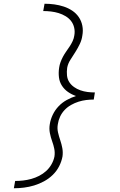

<svg xmlns="http://www.w3.org/2000/svg" viewBox="-20 -853 640 1026"><path d="M54 153 61 114Q82 114 104 111.5Q126 109 147.5 103Q169 97 189.5 86.5Q210 76 227 60.5Q244 45 255.5 24.5Q267 4 271 -17Q274 -38 270 -58Q266 -78 259 -97Q251 -119 246.5 -142Q242 -165 246 -189Q250 -215 262 -240Q274 -265 293 -285Q312 -305 336.5 -318.5Q361 -332 386 -340Q363 -348 343.5 -361.5Q324 -375 311 -395Q298 -415 295 -440Q292 -465 296 -491Q298 -506 303.5 -521Q309 -536 316.5 -550Q324 -564 333.5 -577.5Q343 -591 352 -604.5Q361 -618 368 -633Q375 -648 377 -663Q381 -684 376.5 -704.5Q372 -725 360 -740.5Q348 -756 330.5 -766.5Q313 -777 293.5 -783Q274 -789 253 -791.5Q232 -794 211 -794L218 -833Q245 -833 270.5 -829.5Q296 -826 320.5 -818Q345 -810 366 -796Q387 -782 401 -761.5Q415 -741 420 -715.5Q425 -690 420 -663Q417 -640 406.5 -618Q396 -596 383 -575.5Q370 -555 356.5 -534Q343 -513 339 -491Q336 -470 338 -450Q340 -430 350 -414.5Q360 -399 375.5 -388Q391 -377 409.5 -370.5Q428 -364 447.5 -361.5Q467 -359 487 -359L481 -321Q461 -321 440.5 -318.5Q420 -316 399.5 -309.5Q379 -303 359.5 -292Q340 -281 325 -265Q310 -249 301 -229.5Q292 -210 289 -189Q285 -167 290 -145.5Q295 -124 302 -103.5Q309 -83 313 -61.5Q317 -40 314 -17Q309 10 296 35.5Q283 61 262 81.5Q241 102 215 116Q189 130 162.5 138Q136 146 108.5 149.5Q81 153 54 153Z"/></svg>

Font: Iosevka XLt Ex Obl
Style: Regular
Weight: 200
Width: 7
Italic angle: -9°
Monospace: yes
Designer: Belleve Invis
Foundry: Belleve Invis
Version: Version 32.5.0; ttfautohint (v1.8.4)